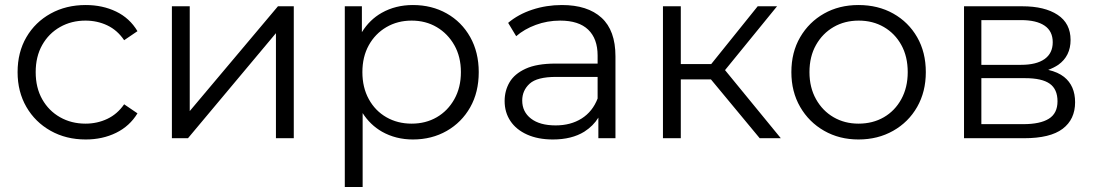

<svg xmlns="http://www.w3.org/2000/svg" viewBox="-20 -550 4363 764"><path d="M321 5Q243 5 181.5 -29.5Q120 -64 85 -124.5Q50 -185 50 -263Q50 -342 85 -402Q120 -462 181.5 -496Q243 -530 321 -530Q388 -530 442 -504Q496 -478 527 -426L474 -390Q447 -430 407 -449Q367 -468 320 -468Q264 -468 219 -442.5Q174 -417 148 -371Q122 -325 122 -263Q122 -201 148 -155Q174 -109 219 -83.5Q264 -58 320 -58Q367 -58 407 -77Q447 -96 474 -135L527 -99Q496 -48 442 -21.5Q388 5 321 5Z M664 0V-525H735V-108L1086 -525H1149V0H1078V-418L728 0Z M1517.5 -83.5Q1562 -58 1618 -58Q1674 -58 1718 -83.5Q1762 -109 1788 -155.5Q1814 -202 1814 -263Q1814 -324 1788 -370Q1762 -416 1718 -442Q1674 -468 1618 -468Q1562 -468 1517.5 -442Q1473 -416 1447.5 -370Q1422 -324 1422 -263Q1422 -202 1447.5 -155.5Q1473 -109 1517.5 -83.5ZM1352 194V-525H1420V-422Q1451 -472 1499 -499Q1554 -530 1623 -530Q1698 -530 1757.5 -496.5Q1817 -463 1851 -402.5Q1885 -342 1885 -263Q1885 -183 1851 -123Q1817 -63 1757.5 -29Q1698 5 1623 5Q1555 5 1500 -26Q1453 -53 1423 -100V194Z M2180 5Q2121 5 2077.5 -14.5Q2034 -34 2011 -68.5Q1988 -103 1988 -148Q1988 -189 2007.5 -222.5Q2027 -256 2071.5 -276.5Q2116 -297 2191 -297H2358V-329Q2358 -396 2320.5 -432Q2283 -468 2209 -468Q2158 -468 2112 -451Q2066 -434 2034 -406L2002 -459Q2042 -493 2098 -511.5Q2154 -530 2216 -530Q2318 -530 2373.5 -479.5Q2429 -429 2429 -326V0H2361V-82Q2341 -49 2305 -26Q2255 5 2180 5ZM2358 -244H2193Q2117 -244 2087.5 -217Q2058 -190 2058 -150Q2058 -105 2093 -78Q2128 -51 2191 -51Q2251 -51 2294.5 -78.5Q2338 -106 2358 -158Z M2618 0V-525H2689V-295H2810L2995 -525H3072L2865 -271L3087 0H3003L2809 -234H2689V0Z M3396 -58Q3453 -58 3497 -83.5Q3541 -109 3566.5 -155.5Q3592 -202 3592 -263Q3592 -325 3566.5 -371Q3541 -417 3497 -442.5Q3453 -468 3397 -468Q3341 -468 3297 -442.5Q3253 -417 3227 -371Q3201 -325 3201 -263Q3201 -202 3227 -155.5Q3253 -109 3297 -83.5Q3341 -58 3396 -58ZM3396 5Q3320 5 3259.5 -29.5Q3199 -64 3164 -124.5Q3129 -185 3129 -263Q3129 -342 3164 -402Q3199 -462 3259 -496Q3319 -530 3396 -530Q3474 -530 3534.5 -496Q3595 -462 3629.5 -402Q3664 -342 3664 -263Q3664 -185 3629.5 -124.5Q3595 -64 3534 -29.5Q3473 5 3396 5Z M3885 -292H4043Q4104 -292 4136.5 -315Q4169 -338 4169 -382Q4169 -426 4136.5 -448Q4104 -470 4043 -470H3885ZM3885 -56H4052Q4119 -56 4153.5 -77.5Q4188 -99 4188 -147Q4188 -195 4157 -217Q4126 -239 4059 -239H3885ZM3816 0V-525H4048Q4137 -525 4188.5 -491Q4240 -457 4240 -391Q4240 -327 4191 -292Q4173 -280 4151 -272Q4190 -263 4214 -244Q4258 -209 4258 -143Q4258 -75 4208.5 -37.5Q4159 0 4055 0Z"/></svg>

Font: Modern
Style: Small
Weight: 400
Designer: Julieta Ulanovsky
Foundry: Julieta Ulanovsky
Version: Version 8.000